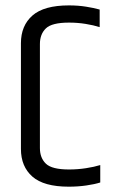

<svg xmlns="http://www.w3.org/2000/svg" viewBox="-20 -697 434 722"><path d="M58.7 -534.5Q58.7 -600.5 102 -638.6Q145.4 -676.7 239 -676.7Q273.7 -676.7 303.6 -671.9Q333.6 -667.1 354.8 -661.1V-595Q332.1 -602.2 302 -607.1Q271.9 -612 239.5 -612Q175.1 -612 152.6 -590.3Q130.1 -568.6 130.1 -531.4V-140.1Q130.1 -103.1 152.7 -81.4Q175.3 -59.7 239.5 -59.7Q272.1 -59.7 303.2 -64.5Q334.4 -69.3 357 -76.3V-10.8Q335.8 -4 304.2 0.5Q272.7 5 238.6 5Q144.9 5 101.8 -32.9Q58.7 -70.8 58.7 -136.9Z"/></svg>

Font: Khand Variable Light
Style: Regular
Weight: 300
Designer: Satya Rajpurohit
Foundry: Indian Type Foundry
Version: Version 3.000